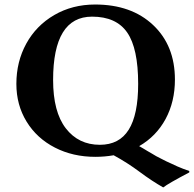

<svg xmlns="http://www.w3.org/2000/svg" viewBox="-20 -678 850 842"><path d="M383.8 -605C454.4 -605 505.8 -581.8 537.8 -535.4C569.9 -489 585.9 -413.9 585.9 -310.1C585.9 -220.2 572.1 -153.2 544.4 -109.1C516.8 -65 474.6 -43 418 -43C355.5 -43 305.7 -67.1 268.6 -115.2C231.4 -163.4 212.9 -234 212.9 -327.1C212.9 -512.4 269.9 -605 383.8 -605ZM590.3 -37.1C640.1 -65.8 678.7 -105.4 706.1 -156C733.4 -206.6 747.1 -264.3 747.1 -329.1C747.1 -428.4 715.3 -508.1 651.6 -568.1C588 -628.2 503.1 -658.2 397 -658.2C330.6 -658.2 270.9 -642.8 218 -612.1C165.1 -581.3 124.2 -539.5 95.2 -486.6C66.2 -433.7 51.8 -374.8 51.8 -310.1C51.8 -248.5 66.7 -193.4 96.7 -144.5C126.6 -95.7 168 -57.8 220.7 -30.8C273.4 -3.7 332.5 9.8 397.9 9.8C425.3 9.8 452.1 7.5 478.5 2.9C518.6 24.7 556.5 49 592.3 75.7C628.1 102.4 662.6 125.2 695.8 144C710.1 132.6 748.2 110.7 810.1 78.1V71.8C800.9 68.8 791.8 65.6 782.7 62L757.8 51.8C750 48.5 741.5 44.6 732.4 40L709 29.3C703.1 26.7 695.5 22.8 686 17.6L665 6.8L644.5 -5.4L626 -16.1L607.4 -27.3Z"/></svg>

Font: Linux Biolinum G
Style: Bold
Weight: 700
Designer: Philipp H. Poll
Foundry: Philipp H. Poll
Version: Version 1.1.0